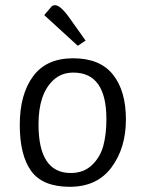

<svg xmlns="http://www.w3.org/2000/svg" viewBox="-20 -706 560 738"><path d="M252 -41Q302 -41 334 -72Q366 -103 377.5 -147Q389 -191 389 -248Q389 -427 262 -427Q215 -427 184 -397Q128 -344 128 -228Q128 -41 252 -41ZM464 -247Q464 -137 408.5 -62.5Q353 12 248.5 12Q144 12 100 -48.5Q56 -109 56 -226Q56 -343 107 -412.5Q158 -482 261 -482Q364 -482 414 -419.5Q464 -357 464 -247ZM192 -686Q213 -686 250 -633L309 -550L279 -530L150 -648L180 -683Q185 -686 192 -686Z"/></svg>

Font: Ruluko
Style: Regular
Weight: 400
Designer: Ana Sanfelippo, Angelica Diaz, Meme Hernandez
Foundry: Ana Sanfelippo, Angelica Diaz y Meme Hernandez
Version: Version 1.001